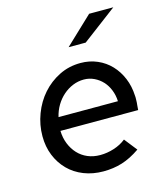

<svg xmlns="http://www.w3.org/2000/svg" viewBox="-109 -798 770 890"><g transform="rotate(-15 276.5 -352.5)"><path d="M46 0ZM455 -48Q410 -17 368 -4Q326 9 278 9Q227 9 184 -8Q141 -25 110.5 -56Q80 -87 63 -129Q46 -171 46 -221Q46 -276 65.5 -327.5Q85 -379 119.5 -418Q154 -457 201 -480.5Q248 -504 304 -504Q347 -504 384 -488Q421 -472 448 -443.5Q475 -415 491 -376.5Q507 -338 509 -293Q510 -285 509.5 -276.5Q509 -268 509 -260Q508 -252 507.5 -244Q507 -236 506 -224H133Q134 -190 145.5 -161.5Q157 -133 176.5 -112Q196 -91 223 -79.5Q250 -68 283 -68Q316 -68 349 -78.5Q382 -89 407 -109Q419 -94 431 -78.5Q443 -63 455 -48ZM299 -426Q271 -426 245.5 -415.5Q220 -405 199 -386.5Q178 -368 163 -343Q148 -318 141 -288H426Q425 -316 415 -341.5Q405 -367 388 -385.5Q371 -404 348 -415Q325 -426 299 -426ZM402 -714H518L352 -589H270Z"/></g></svg>

Font: Rosa Sans
Style: Italic
Weight: 400
Italic angle: -12°
Designer: Pentagram / MCKL
Foundry: Pentagram / MCKL
Version: Version 1.005;September 16, 2019;FontCreator 11.5.0.2425 64-